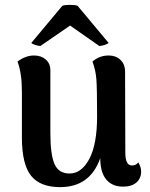

<svg xmlns="http://www.w3.org/2000/svg" viewBox="-20 -755 618 789"><path d="M146 -566Q138 -566 124 -570.5Q110 -575 109 -579L236 -731Q245 -735 267.5 -735Q290 -735 299 -731L426 -579Q425 -575 410.5 -570.5Q396 -566 388 -566L268 -650ZM548 -88Q560 -69 560 -50Q560 -22 540.5 -5Q521 12 486 12Q441 12 416.5 -17.5Q392 -47 392 -105Q350 14 227 14Q145 14 107.5 -33Q70 -80 70 -190V-379Q70 -454 52 -502Q85 -527 120 -527Q149 -527 168 -510.5Q187 -494 187 -466V-208Q187 -120 204 -81Q221 -42 266 -42Q315 -42 347 -102Q379 -162 379 -277Q379 -392 376 -429.5Q373 -467 360 -502Q388 -527 427 -527Q456 -527 475 -509Q494 -491 494 -460L495 -127Q495 -75 522 -75Q540 -75 548 -88Z"/></svg>

Font: Arima Koshi Semi Bold
Style: Regular
Weight: 600
Designer: Joana Correia and Natanael Gama
Foundry: NDISCOVER
Version: Version 1.019;PS 001.019;hotconv 1.0.88;makeotf.lib2.5.64775